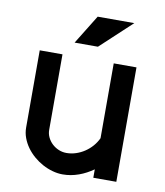

<svg xmlns="http://www.w3.org/2000/svg" viewBox="-80 -756 715 831"><g transform="rotate(10 278.0 -340.5)"><path d="M485.7 -502.9H385.7V-174Q376.8 -154.8 362.5 -138.4Q348.2 -122.1 330.5 -110.4Q312.7 -98.6 292.4 -92Q272.1 -85.4 251 -85.4Q233.6 -85.4 217.3 -92.1Q201 -98.8 188.3 -110.6Q175.7 -122.4 168.1 -137.9Q160.5 -153.5 160.5 -171.1V-502.9H60.5V-163.4Q60.5 -140.1 68.6 -118.5Q76.6 -96.8 90.4 -77.6Q104.2 -58.5 122.7 -42.6Q141.2 -26.7 162.3 -15.3Q183.4 -3.9 206.2 2.4Q228.9 8.8 251 8.8Q269.4 8.8 287 5.6Q304.6 2.3 321.4 -3.7Q338.3 -9.7 354.1 -18.2Q369.9 -26.7 384.6 -37V0H485.7ZM203.3 -562H305.8L443.2 -689.9H282.2Z"/></g></svg>

Font: Saysettha
Style: Regular
Weight: 400
Designer: John M. Durdin
Foundry: Lao Script for Windows
Version: Version 2.201